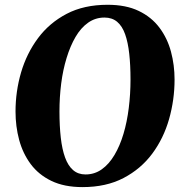

<svg xmlns="http://www.w3.org/2000/svg" viewBox="-20 -773 768 804"><path d="M325.5 10.5Q249 10.5 195.2 -15.5Q141.5 -41.5 108.5 -86Q75.5 -130.5 60.2 -187.2Q45 -244 45 -306Q45 -390 68.2 -469.5Q91.5 -549 139 -613Q186.5 -677 259 -715Q331.5 -753 430.5 -753Q507.5 -753 561 -727.2Q614.5 -701.5 647.8 -657Q681 -612.5 696 -556.5Q711 -500.5 711 -440Q711 -355 688 -274.2Q665 -193.5 617.5 -129.5Q570 -65.5 497.2 -27.5Q424.5 10.5 325.5 10.5ZM338 -42.5Q376 -42.5 406.2 -64Q436.5 -85.5 459.2 -123.8Q482 -162 497 -212.2Q512 -262.5 519.2 -320.8Q526.5 -379 526.5 -440Q526.5 -500 521.2 -547.8Q516 -595.5 504 -629.5Q492 -663.5 470.8 -681.5Q449.5 -699.5 417.5 -699.5Q379.5 -699.5 349 -678Q318.5 -656.5 296.2 -618.2Q274 -580 258.8 -530Q243.5 -480 236.2 -423Q229 -366 229 -306Q229 -245.5 234.5 -196.8Q240 -148 252.5 -113.5Q265 -79 286 -60.8Q307 -42.5 338 -42.5Z"/></svg>

Font: Merriweather 48pt Black
Style: Italic
Weight: 900
Italic angle: -7.8°
Version: Version 2.101